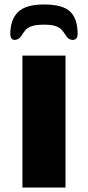

<svg xmlns="http://www.w3.org/2000/svg" viewBox="-20 -836 392 856"><path d="M80 -588H272V0H80ZM326 -685Q326 -671 320 -664.5Q314 -658 304 -658Q296 -658 288 -662.5Q280 -667 276 -674Q262 -696 253.5 -705Q245 -714 227 -720Q209 -726 176 -726Q143 -726 124 -720Q105 -714 95.5 -704Q86 -694 74 -674Q69 -667 61 -662.5Q53 -658 46 -658Q26 -658 26 -685Q26 -748 60 -782Q94 -816 176 -816Q260 -816 293 -784Q326 -752 326 -685Z"/></svg>

Font: Gold Bold
Style: Regular
Weight: 400
Designer: jaiki
Version: Version 1.000